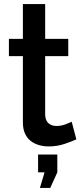

<svg xmlns="http://www.w3.org/2000/svg" viewBox="-20 -715 407 948"><path d="M177 213 200 136H168V48H263V136L228 213ZM357 -27Q336 -17 299 -4.5Q262 8 220 8Q194 8 171 1Q148 -6 130.5 -20Q113 -34 103 -56.5Q93 -79 93 -111V-438H24V-523H93V-695H203V-523H317V-438H203V-146Q205 -118 220.5 -105.5Q236 -93 259 -93Q282 -93 303 -101Q324 -109 334 -114Z"/></svg>

Font: IngvarSans
Style: Regular
Weight: 600
Version: Version 3.000